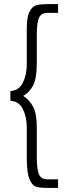

<svg xmlns="http://www.w3.org/2000/svg" viewBox="-20 -770 346 939"><path d="M160 -599V-462Q160 -387 142 -352.5Q124 -318 94 -301Q124 -281 142 -248Q160 -215 160 -144V-2Q160 61 171 84Q182 107 212 107H264V149H215Q175 149 156 143Q137 137 124 106Q111 75 111 4V-147Q111 -197 92 -236Q73 -275 31 -277V-325Q73 -327 92 -366Q111 -405 111 -456V-631Q111 -688 125 -714Q139 -740 159 -745Q179 -750 215 -750H264V-707H212Q182 -707 171 -684Q160 -661 160 -599Z"/></svg>

Font: Josefin Sans Light
Style: Regular
Weight: 300
Designer: Santiago Orozco
Foundry: Typemade
Version: Version 2.000